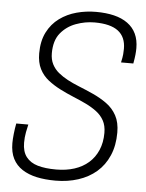

<svg xmlns="http://www.w3.org/2000/svg" viewBox="-52 -739 601 793"><g transform="rotate(5 249.0 -342.5)"><path d="M208 12Q164 12 129.5 4.5Q95 -3 69.5 -19.5Q44 -36 30.5 -62.5Q17 -89 17 -127Q17 -143 19.5 -166Q22 -189 26 -209H76Q73 -198 69 -176.5Q65 -155 65 -133Q65 -96 82 -74Q99 -52 130 -43Q161 -34 206 -34Q248 -34 282 -45Q316 -56 340.5 -77.5Q365 -99 378.5 -130.5Q392 -162 392 -202Q392 -232 380.5 -253Q369 -274 349 -289Q329 -304 304 -316Q279 -328 252 -339Q223 -351 195.5 -365Q168 -379 145 -397Q122 -415 108.5 -441.5Q95 -468 95 -506Q95 -557 113.5 -593.5Q132 -630 163.5 -653Q195 -676 234 -686.5Q273 -697 314 -697Q356 -697 389 -689Q422 -681 445.5 -664Q469 -647 481 -621.5Q493 -596 493 -562Q493 -549 491.5 -534.5Q490 -520 486 -498H435Q440 -520 441 -532.5Q442 -545 442 -555Q442 -604 410 -628.5Q378 -653 312 -653Q273 -653 235 -639Q197 -625 172 -594.5Q147 -564 147 -511Q147 -485 157 -465.5Q167 -446 184 -432Q201 -418 222.5 -406.5Q244 -395 269 -385Q299 -373 330 -359Q361 -345 387.5 -326Q414 -307 429.5 -278.5Q445 -250 445 -208Q445 -154 427 -112.5Q409 -71 377 -43.5Q345 -16 301.5 -2Q258 12 208 12Z"/></g></svg>

Font: Archivo Condensed Thin
Style: Italic
Weight: 250
Width: 3
Italic angle: -10°
Designer: Hector Gatti
Foundry: Omnibus-Type
Version: Version 2.001